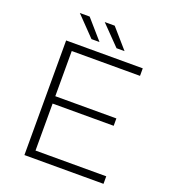

<svg xmlns="http://www.w3.org/2000/svg" viewBox="-155 -989 979 1102"><g transform="rotate(20 334.5 -437.5)"><path d="M122 -700V0H605V-46H173V-333H546V-378H173V-654H590V-700ZM294 -875 409 -757H458L355 -875ZM256 -757H305L202 -875H142Z"/></g></svg>

Font: Montserrat Light
Style: Regular
Weight: 300
Designer: Julieta Ulanovsky
Foundry: Julieta Ulanovsky
Version: Version 7.200